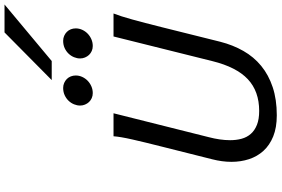

<svg xmlns="http://www.w3.org/2000/svg" viewBox="-215 -998 1226 836"><g transform="rotate(-90 398.0 -580.0)"><path d="M757.3 -698.7Q745.6 -669.4 731.2 -617.2Q716.8 -564.9 698.2 -490.7L634.3 -234.4Q620.1 -178.7 594.2 -133.3Q568.4 -87.9 529.1 -55.7Q489.7 -23.4 436.3 -5.6Q382.8 12.2 314 12.2Q260.3 12.2 221.9 -3.4Q183.6 -19 159.2 -45.9Q134.8 -72.8 123 -108.6Q111.3 -144.5 111.3 -185.1Q111.3 -225.6 122.6 -269.5L178.2 -490.7Q196.3 -562 208.5 -615.7Q220.7 -669.4 222.7 -698.7H322.8L218.8 -284.2Q212.4 -259.8 209 -236.3Q205.6 -212.9 205.6 -190.9Q205.6 -164.1 211.9 -140.9Q218.3 -117.7 233.2 -100.8Q248 -84 272.5 -74.2Q296.9 -64.5 333 -64.5Q418.5 -64.5 471.2 -114Q523.9 -163.6 549.8 -268.1L657.2 -698.7ZM487.3 -863.3Q487.3 -848.6 481.2 -835.2Q475.1 -821.8 464.6 -811.5Q454.1 -801.3 440.2 -795.2Q426.3 -789.1 410.6 -789.1Q398.9 -789.1 388.9 -793.5Q378.9 -797.9 371.8 -805.4Q364.7 -813 360.6 -823Q356.4 -833 356.4 -844.2Q356.4 -857.4 361.8 -870.6Q367.2 -883.8 377.2 -894.3Q387.2 -904.8 401.4 -911.4Q415.5 -918 433.1 -918Q444.8 -918 454.8 -913.6Q464.8 -909.2 472.2 -901.9Q479.5 -894.5 483.4 -884.5Q487.3 -874.5 487.3 -863.3ZM692.4 -863.3Q692.4 -848.6 686.3 -835.2Q680.2 -821.8 669.7 -811.5Q659.2 -801.3 645.3 -795.2Q631.3 -789.1 615.7 -789.1Q604 -789.1 594 -793.5Q584 -797.9 576.9 -805.4Q569.8 -813 565.7 -823Q561.5 -833 561.5 -844.2Q561.5 -857.4 566.9 -870.6Q572.3 -883.8 582.3 -894.3Q592.3 -904.8 606.4 -911.4Q620.6 -918 638.2 -918Q649.9 -918 659.9 -913.6Q669.9 -909.2 677.2 -901.9Q684.6 -894.5 688.5 -884.5Q692.4 -874.5 692.4 -863.3ZM796.4 -1173.3 550.3 -967.8H467.3L674.8 -1173.3Z"/></g></svg>

Font: Andika New Basic
Style: Italic
Weight: 400
Italic angle: -14°
Designer: Victor Gaultney, Annie Olsen, Julie Remington, Don Collingsworth, Eric Hays
Foundry: SIL International
Version: Version 5.500